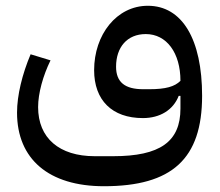

<svg xmlns="http://www.w3.org/2000/svg" viewBox="-20 -407 763 665"><path d="M340 238C576 238 680 143 680 -75C680 -271 611 -387 492 -387C384 -387 306 -287 306 -164C306 -60 368 2 475 2C534 2 580 -26 599 -75H605V-31C605 84 534 134 372 134H308C185 134 112 71 112 -36C112 -84 129 -145 155 -198L86 -219C57 -150 39 -77 39 -17C39 144 149 238 340 238ZM497 -98H476C413 -98 382 -122 382 -176C382 -243 420 -289 485 -289C557 -289 605 -224 605 -127C585 -107 554 -98 497 -98Z"/></svg>

Font: IBM Plex Arabic Text
Style: Regular
Weight: 450
Designer: Mike Abbink, Paul van der Laan, Pieter van Rosmalen, Wael Morcos, Khajak Apelian
Foundry: Bold Monday
Version: Version 1.0